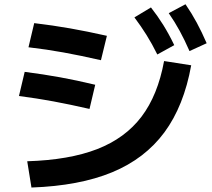

<svg xmlns="http://www.w3.org/2000/svg" viewBox="-20 -838 978 885"><path d="M736.3 -556.6 861.3 -537.1Q827.6 -349.6 737.8 -228Q647.9 -106.4 496.8 -43.9Q345.7 18.6 125 26.4L105.5 -94.7Q298.8 -100.6 427.7 -150.6Q556.6 -200.7 632.1 -300Q707.5 -399.4 736.3 -556.6ZM67.4 -395.5 93.8 -506.8Q180.7 -495.6 257.1 -481.7Q333.5 -467.8 418.9 -447.3L392.6 -335.9Q303.2 -356.4 226.6 -370.6Q149.9 -384.8 67.4 -395.5ZM111.3 -620.1 137.7 -731.4Q223.6 -721.2 302.7 -707.3Q381.8 -693.4 472.7 -672.9L445.3 -560.5Q351.1 -582 272.9 -596.2Q194.8 -610.4 111.3 -620.1ZM599.6 -757.8 675.8 -803.7Q706.5 -764.6 732.7 -722.7Q758.8 -680.7 783.2 -629.9L705.1 -586.9Q680.7 -636.2 655.5 -676.5Q630.4 -716.8 599.6 -757.8ZM757.8 -777.3 835 -818.4Q863.8 -776.4 887 -733.4Q910.2 -690.4 932.6 -638.7L853.5 -602.5Q830.6 -654.8 807.9 -696.3Q785.2 -737.8 757.8 -777.3Z"/></svg>

Font: Pretendard
Style: Bold
Weight: 700
Designer: Base glyphs from Inter by Rasmus Andersson; Hangeul glyphs from Noto Sans CJK(Source Han Sans) by Jang Soo-young and Kan
Foundry: Kil Hyung-jin
Version: Version 1.309